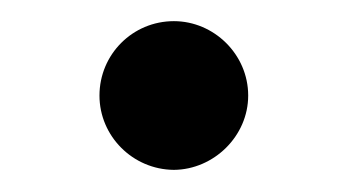

<svg xmlns="http://www.w3.org/2000/svg" viewBox="-20 -440 321 177"><path d="M140.3 -283.4C177.2 -283.7 208.8 -314.6 208.8 -351.9C208.8 -389.9 177.2 -420.5 140.3 -420.5C102.3 -420.5 71.7 -389.9 71.7 -351.9C71.7 -314.6 102.3 -283.7 140.3 -283.4Z"/></svg>

Font: Inter 465
Style: Regular
Weight: 400
Designer: Rasmus Andersson
Foundry: rsms
Version: Version 3.019;Glyphs 3.1.2 (3151)